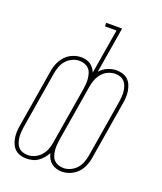

<svg xmlns="http://www.w3.org/2000/svg" viewBox="-138 -824 776 921"><g transform="rotate(20 250.0 -363.0)"><path d="M287 9Q272 9 258 4.5Q244 0 233.5 -8.5Q223 -17 216 -29.5Q209 -42 206 -56Q199 -42 188 -29.5Q177 -17 164 -8Q151 1 135.5 4.5Q120 8 105 8Q89 8 73.5 3Q58 -2 47 -12.5Q36 -23 30 -37.5Q24 -52 21.5 -68Q19 -84 20 -100.5Q21 -117 24 -133L72 -423Q74 -438 78.5 -452Q83 -466 90.5 -479.5Q98 -493 108.5 -504.5Q119 -516 132 -523.5Q145 -531 159.5 -535Q174 -539 188 -539Q201 -539 213.5 -536Q226 -533 236 -526Q246 -519 253 -509.5Q260 -500 265 -489L303 -717H244V-735H325L286 -500Q302 -519 324.5 -528.5Q347 -538 370 -538Q386 -538 401.5 -533Q417 -528 428 -517.5Q439 -507 445 -492.5Q451 -478 453.5 -462Q456 -446 455 -429.5Q454 -413 451 -397L403 -107Q401 -92 396.5 -78Q392 -64 385 -50.5Q378 -37 367 -25.5Q356 -14 343 -6.5Q330 1 315.5 5Q301 9 287 9ZM106 -10Q124 -10 142 -18Q160 -26 173 -41Q186 -56 192.5 -73.5Q199 -91 202 -110L250 -400Q252 -413 253 -427Q254 -441 252.5 -454.5Q251 -468 247 -480.5Q243 -493 234 -502Q225 -511 212.5 -515.5Q200 -520 186 -520Q168 -520 150 -511.5Q132 -503 119.5 -488.5Q107 -474 100.5 -456Q94 -438 91 -420L43 -130Q41 -117 40 -103Q39 -89 40.5 -76Q42 -63 46 -50.5Q50 -38 58.5 -28.5Q67 -19 79.5 -14.5Q92 -10 106 -10ZM289 -10Q307 -10 325 -18.5Q343 -27 355.5 -41.5Q368 -56 374.5 -74Q381 -92 384 -110L432 -400Q434 -413 435 -427Q436 -441 434.5 -454Q433 -467 429 -479.5Q425 -492 416.5 -501.5Q408 -511 395.5 -515.5Q383 -520 370 -520Q351 -520 333 -512Q315 -504 302.5 -489Q290 -474 283 -456.5Q276 -439 273 -420L225 -130Q223 -117 222 -103Q221 -89 222.5 -75.5Q224 -62 228 -49.5Q232 -37 241 -28Q250 -19 262.5 -14.5Q275 -10 289 -10Z"/></g></svg>

Font: Iosevka Slab Thin Oblique
Style: Regular
Weight: 100
Italic angle: -9°
Monospace: yes
Designer: Belleve Invis
Foundry: Belleve Invis
Version: Version 11.1.0; ttfautohint (v1.8.3)